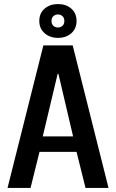

<svg xmlns="http://www.w3.org/2000/svg" viewBox="-20 -923 570 943"><path d="M17 0 193 -700H337L513 0H400L356 -177H174L130 0ZM190 -253H339L267 -560H263ZM265 -737Q225 -737 199 -760Q173 -783 173 -820Q173 -858 199 -880.5Q225 -903 265 -903Q305 -903 330.5 -880.5Q356 -858 356 -820Q356 -783 330.5 -760Q305 -737 265 -737ZM265 -788Q277 -788 286.5 -796Q296 -804 296 -820Q296 -836 286.5 -844Q277 -852 265 -852Q252 -852 242.5 -844Q233 -836 233 -820Q233 -804 242.5 -796Q252 -788 265 -788Z"/></svg>

Font: Cuprum SemiBold
Style: Regular
Weight: 600
Designer: Jovanny Lemonad
Foundry: Jovanny Lemonad
Version: Version 3.000